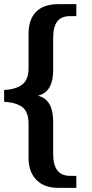

<svg xmlns="http://www.w3.org/2000/svg" viewBox="-51 -780 445 928"><path d="M-31 -288V-345Q25 -348 56 -371Q87 -394 87 -450V-617Q87 -686 123.5 -723Q160 -760 231 -760H318V-702H288Q245 -702 225.5 -676Q206 -650 206 -597V-441Q206 -336 134 -318V-317Q206 -298 206 -193V-35Q206 70 288 70H318V128H231Q162 128 124.5 89Q87 50 87 -16V-182Q87 -240 56.5 -262.5Q26 -285 -31 -288Z"/></svg>

Font: Volkhov
Style: Bold
Weight: 700
Designer: Cyreal (www.cyreal.org)
Foundry: Cyreal (www.cyreal.org)
Version: Version 1.010